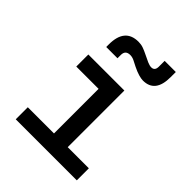

<svg xmlns="http://www.w3.org/2000/svg" viewBox="-219 -902 1023 1023"><g transform="rotate(45 293.0 -390.5)"><path d="M275.4 0V-488.3H378.9V0ZM78.1 0V-90.8H285.2V0ZM369.1 0V-90.8H538.1V0ZM107.4 -426.8V-517.6H378.9V-426.8ZM146.5 -613.3V-632.8Q146.5 -754.9 249 -754.9Q268.6 -754.9 285.6 -748.8Q302.7 -742.7 321.3 -733.4Q345.7 -721.2 363 -713.6Q380.4 -706.1 392.6 -706.1Q418.9 -706.1 418.9 -737.3V-781.2H502.9V-742.2Q502.9 -683.6 480 -654.3Q457 -625 411.1 -625Q397.5 -625 377.4 -630.9Q357.4 -636.7 331.5 -649.4Q315.4 -657.7 299.3 -665.8Q283.2 -673.8 267.6 -673.8Q249.5 -673.8 240.5 -665Q231.4 -656.2 231.4 -637.7V-613.3Z"/></g></svg>

Font: Cascadia Code
Style: Regular
Weight: 400
Designer: Aaron Bell
Foundry: Saja Typeworks
Version: Version 2404.023